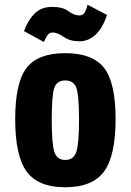

<svg xmlns="http://www.w3.org/2000/svg" viewBox="-20 -779 551 809"><path d="M44 -277Q44 -123 92 -56.5Q140 10 255 10Q370 10 418.5 -56.5Q467 -123 467 -277Q467 -431 418.5 -493Q370 -555 255 -555Q140 -555 92 -493Q44 -431 44 -277ZM198 -276Q198 -379 209 -409.5Q220 -440 255 -440Q290 -440 301.5 -409.5Q313 -379 313 -276Q313 -173 301.5 -139Q290 -105 255 -105Q220 -105 209 -139Q198 -173 198 -276ZM165 -602Q172 -619 180 -630.5Q188 -642 202 -642Q222 -642 248.5 -623.5Q275 -605 314 -605Q354 -605 383.5 -633.5Q413 -662 431 -716L349 -759Q345 -742 338 -728Q331 -714 314 -714Q292 -714 268 -732Q244 -750 200 -750Q154 -750 126 -722Q98 -694 81 -648Z"/></svg>

Font: Secuela Black
Style: Regular
Weight: 900
Designer: Fernando Haro
Foundry: deFharo
Version: Version 1.704